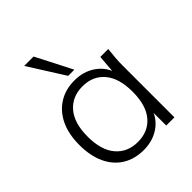

<svg xmlns="http://www.w3.org/2000/svg" viewBox="-210 -877 1011 1011"><g transform="rotate(-45 295.5 -371.5)"><path d="M273 8Q205 8 155 -23Q105 -54 78 -112Q51 -170 51 -251Q51 -332 78.5 -389.5Q106 -447 156 -478.5Q206 -510 273 -510Q342 -510 392.5 -474Q443 -438 459 -376H447L457 -501H516Q513 -472 510.5 -444Q508 -416 508 -389V0H447V-125H458Q442 -63 391.5 -27.5Q341 8 273 8ZM281 -44Q358 -44 403 -97Q448 -150 448 -251Q448 -352 403 -405Q358 -458 281 -458Q204 -458 158.5 -405Q113 -352 113 -251Q113 -150 158.5 -97Q204 -44 281 -44ZM267 -550 140 -751H210L313 -550Z"/></g></svg>

Font: Mulish ExtraLight Light
Style: Regular
Weight: 300
Version: Version 3.603